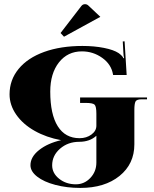

<svg xmlns="http://www.w3.org/2000/svg" viewBox="-20 -681 744 928"><path d="M465 -599.7 289.3 -503.5 272.7 -521.4 373.3 -652.1Q380.2 -660.8 390.7 -660.8Q399.9 -660.8 406.5 -654.7ZM445.8 -24.9Q413.9 4.4 362.8 4.4Q308.6 4.4 270.3 37.6Q232.1 70.8 232.1 118Q232.1 156 265.7 182.9Q299.4 209.8 346.6 209.8Q387.7 209.8 416.7 179Q445.8 148.2 445.8 104.9ZM26.2 -225.1Q26.2 -294.6 69.9 -347.9Q113.6 -401.2 193.6 -430.1Q273.6 -458.9 378.5 -458.9Q435.3 -458.9 482.5 -449.5Q529.7 -440.1 553.3 -424.4Q573 -410 576.5 -399.5L580 -400.3Q576.9 -410.8 576.5 -424.8L573.4 -480.8L582.2 -481.2L592.2 -318.6H526.7L526.2 -321.2Q517.9 -370.2 474 -401.4Q430.1 -432.7 375.9 -432.7Q306.8 -432.7 264.9 -379.4Q222.9 -326 222.9 -238.2Q222.9 -128.5 259.2 -70.8Q295.5 -13.1 364.5 -13.1Q398.2 -13.1 422 -30.8Q445.8 -48.5 445.8 -73.4V-131.1Q445.8 -166.5 437.3 -175Q428.8 -183.6 393.4 -183.6H367.1V-209.8H690.6V-201H664.3Q640.3 -201 634.8 -190.1Q629.4 -179.2 629.4 -148.6V16.6Q629.4 111.5 557.7 169.4Q486 227.3 368.4 227.3Q302.9 227.3 247.4 212.6Q191.9 198 159.5 172.6Q127.2 147.3 127.2 117.6Q127.2 77.4 168.7 44.4Q210.2 11.4 275.3 -3.5Q204.1 -16.6 147.5 -48.5Q90.9 -80.4 58.6 -126.7Q26.2 -173.1 26.2 -225.1Z"/></svg>

Font: Wabroye
Style: Medium
Weight: 500
Designer: gluk
Foundry: gluk
Version: Version 0.14